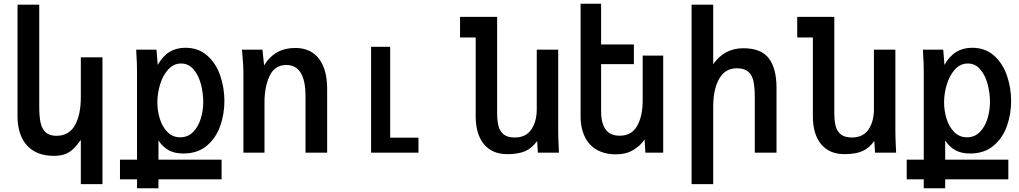

<svg xmlns="http://www.w3.org/2000/svg" viewBox="-20 -815 5440 1025"><path d="M268 17Q173.5 17 123.5 -39.2Q73.5 -95.5 73.5 -195V-790H189.5V-246.5Q189.5 -195 196.2 -161.8Q203 -128.5 223.2 -109.2Q243.5 -90 281.5 -90Q348 -90 379.8 -146Q411.5 -202 411.5 -296.5V-509H527V168H411.5V-68Q388.5 -36 369 -18Q349.5 0 325.8 8.5Q302 17 268 17Z M620.5 37.5H711.5V-430.5Q711.5 -479.5 708 -528.5Q708 -535 707 -550H815.5L822 -468.5Q849 -516 885.5 -538Q922 -560 969.5 -560Q1040 -560 1087 -517.8Q1134 -475.5 1156 -410.5Q1178 -345.5 1178 -275.5Q1178 -207 1155.8 -143Q1133.5 -79 1084.2 -37.2Q1035 4.5 958.5 4.5Q913.5 4.5 881.8 -12.2Q850 -29 826 -65V37.5H1163V142.5H826V190H711.5V142.5H620.5ZM1065 -271.5Q1065 -317.5 1052.8 -364.8Q1040.5 -412 1013.8 -444Q987 -476 946.5 -476Q906.5 -476 877.8 -444Q849 -412 834.5 -363.8Q820 -315.5 820 -268.5Q820 -224 833.2 -181Q846.5 -138 874.2 -110Q902 -82 942.5 -82Q982 -82 1009.8 -109.2Q1037.5 -136.5 1051.2 -180Q1065 -223.5 1065 -271.5Z M1273.5 -529Q1272.5 -536 1271.5 -550H1381L1390 -466Q1446.5 -559 1556 -559Q1638.5 -559 1682.5 -501.8Q1726.5 -444.5 1726.5 -341.5V0H1611V-301.5Q1611 -468 1508.5 -468Q1446.5 -468 1419.2 -409.5Q1392 -351 1392 -269V0H1279.5V-419Q1279.5 -446 1277.8 -474Q1276 -502 1273.5 -529Z M1961 -565H2063V-80H2214V0H1961Z M2519.5 -195V-615H2436V-725H2634V-213.5Q2634 -171 2641 -142.8Q2648 -114.5 2668.5 -97.8Q2689 -81 2728 -81Q2787.5 -81 2816.5 -123.8Q2845.5 -166.5 2845.5 -232V-550H2960V-119Q2960 -87.5 2962 -43.5Q2963 -28.5 2964 0H2851.5L2847.5 -62Q2819 -23 2782.2 -7.5Q2745.5 8 2688.5 8Q2607.5 8 2563.5 -45.2Q2519.5 -98.5 2519.5 -195Z M3130.5 -43Q3106 -69 3092.8 -107.2Q3079.5 -145.5 3079.5 -193V-795H3189V-577.5H3364V-472.5H3189V-220Q3189 -158.5 3212.8 -124.5Q3236.5 -90.5 3288.5 -90.5Q3352 -90.5 3381.5 -143Q3411 -195.5 3411 -278V-518H3520.5V0H3425.5L3421 -70.5Q3401 -39 3362 -15Q3323 9 3267 9Q3225 9 3189.8 -4.2Q3154.5 -17.5 3130.5 -43Z M3672 -790H3787.5V-472.5Q3819 -516.5 3859 -537Q3899 -557.5 3948 -557.5Q4043.5 -557.5 4084.5 -503.5Q4125.5 -449.5 4125.5 -345.5V0H4009.5V-294Q4009.5 -348.5 4002.2 -381.8Q3995 -415 3974 -432.8Q3953 -450.5 3913 -450.5Q3851 -450.5 3819.2 -394.2Q3787.5 -338 3787.5 -244.5V168H3672Z M4319.5 -195V-615H4236V-725H4434V-213.5Q4434 -171 4441 -142.8Q4448 -114.5 4468.5 -97.8Q4489 -81 4528 -81Q4587.5 -81 4616.5 -123.8Q4645.5 -166.5 4645.5 -232V-550H4760V-119Q4760 -87.5 4762 -43.5Q4763 -28.5 4764 0H4651.5L4647.5 -62Q4619 -23 4582.2 -7.5Q4545.5 8 4488.5 8Q4407.5 8 4363.5 -45.2Q4319.5 -98.5 4319.5 -195Z M4820.5 37.5H4911.5V-430.5Q4911.5 -479.5 4908 -528.5Q4908 -535 4907 -550H5015.5L5022 -468.5Q5049 -516 5085.5 -538Q5122 -560 5169.5 -560Q5240 -560 5287 -517.8Q5334 -475.5 5356 -410.5Q5378 -345.5 5378 -275.5Q5378 -207 5355.8 -143Q5333.5 -79 5284.2 -37.2Q5235 4.5 5158.5 4.5Q5113.5 4.5 5081.8 -12.2Q5050 -29 5026 -65V37.5H5363V142.5H5026V190H4911.5V142.5H4820.5ZM5265 -271.5Q5265 -317.5 5252.8 -364.8Q5240.5 -412 5213.8 -444Q5187 -476 5146.5 -476Q5106.5 -476 5077.8 -444Q5049 -412 5034.5 -363.8Q5020 -315.5 5020 -268.5Q5020 -224 5033.2 -181Q5046.5 -138 5074.2 -110Q5102 -82 5142.5 -82Q5182 -82 5209.8 -109.2Q5237.5 -136.5 5251.2 -180Q5265 -223.5 5265 -271.5Z"/></svg>

Font: JuliaMono SemiBold
Style: Regular
Weight: 600
Monospace: yes
Designer: cormullion
Foundry: corm
Version: Version 0.055; ttfautohint (v1.8.4)